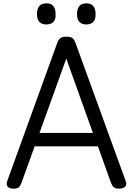

<svg xmlns="http://www.w3.org/2000/svg" viewBox="-20 -1113 795 1147"><path d="M61 14Q35 14 25.5 1.5Q16 -11 23 -31L321 -854Q329 -877 341 -885.5Q353 -894 377 -894Q401 -894 412.5 -885.5Q424 -877 432 -854L731 -31Q739 -11 728 1.5Q717 14 691 14Q669 14 659.5 5.5Q650 -3 642 -23L565 -239H187L109 -23Q102 -3 92.5 5.5Q83 14 61 14ZM216 -319H535L376 -763ZM257 -967Q229 -967 215 -982.5Q201 -998 201 -1029Q201 -1061 215 -1077Q229 -1093 257 -1093Q285 -1093 298.5 -1077Q312 -1061 312 -1029Q314 -998 299.5 -982.5Q285 -967 257 -967ZM496 -967Q468 -967 454 -982.5Q440 -998 440 -1029Q440 -1061 454 -1077Q468 -1093 496 -1093Q523 -1093 537 -1077Q551 -1061 551 -1029Q552 -998 537.5 -982.5Q523 -967 496 -967Z"/></svg>

Font: Playwrite HR Lijeva
Style: Regular
Weight: 400
Designer: Veronika Burian, José Scaglione
Foundry: TypeTogether
Version: Version 1.002